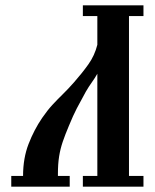

<svg xmlns="http://www.w3.org/2000/svg" viewBox="-20 -696 577 716"><path d="M196 -40H240V0H22V-40H66Q66 -106 86.5 -159Q107 -212 137 -256Q157 -285 175.5 -305Q194 -325 214 -344.5Q234 -364 256 -389Q286 -423 309.5 -456Q333 -489 343 -529V-636H289V-676H515V-636H461V-40H515V0H289V-40H343V-421Q334 -405 322.5 -389Q311 -373 300 -354Q280 -318 266.5 -292Q253 -266 237 -227Q223 -194 214 -167.5Q205 -141 200.5 -113Q196 -85 196 -48Q196 -44 196 -40Z"/></svg>

Font: Triodion
Style: Regular
Weight: 400
Version: Version 1.201; ttfautohint (v1.8.4.7-5d5b)